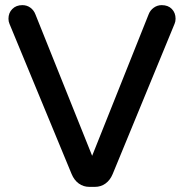

<svg xmlns="http://www.w3.org/2000/svg" viewBox="-20 -715 718 748"><path d="M259 -37 17 -622Q13 -631 13 -642Q13 -665 28 -680Q43 -695 67 -695Q85 -695 98.5 -685Q112 -675 118 -659L339 -108L559 -659Q565 -675 579 -685Q593 -695 610 -695Q635 -695 649.5 -680Q664 -665 664 -642Q664 -631 660 -622L419 -37Q409 -13 391 0Q373 13 350 13H328Q305 13 287 0Q269 -13 259 -37Z"/></svg>

Font: 寒蝉全圆体 Bold
Style: Regular
Weight: 700
Designer: Warren2060
      Designed by Motoya company      

      [Varela Round]
      Joe Prince(Latin component); Avraham Cornf
Foundry: ChillType
Version: Version 3.200